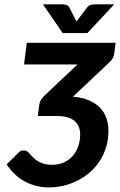

<svg xmlns="http://www.w3.org/2000/svg" viewBox="-20 -842 543 869"><path d="M503.4 -648.4 497.6 -603Q496.6 -592.8 491.5 -581.3Q486.3 -569.8 473.6 -558.6L310.1 -404.3Q352.5 -400.9 383.1 -387.7Q413.6 -374.5 433.1 -354Q452.6 -333.5 461.7 -306.6Q470.7 -279.8 470.7 -249Q470.7 -208.5 459.7 -173.8Q448.7 -139.2 429.7 -110.8Q410.6 -82.5 384.8 -60.5Q358.9 -38.6 328.9 -23.7Q298.8 -8.8 266.4 -1.2Q233.9 6.3 201.7 6.3Q144.5 6.3 95 -19.3Q45.4 -44.9 10.3 -98.1L64.9 -152.3Q71.8 -159.2 77.6 -160.2Q83.5 -161.1 87.4 -161.1Q93.8 -161.1 98.9 -159.2Q104 -157.2 113.3 -147.5Q119.1 -140.6 127.4 -131.8Q135.7 -123 147.5 -115Q159.2 -106.9 175.5 -101.6Q191.9 -96.2 214.4 -96.2Q246.6 -96.2 270.8 -107.7Q294.9 -119.1 310.8 -138.2Q326.7 -157.2 334.7 -181.9Q342.8 -206.5 342.8 -232.9Q342.8 -251.5 337.2 -266.8Q331.5 -282.2 318.8 -293.5Q306.2 -304.7 285.9 -310.8Q265.6 -316.9 236.3 -316.9H150.9L158.2 -370.1Q160.6 -389.2 180.2 -408.2L330.6 -550.3H88.9L101.1 -648.4ZM375.5 -692.4H263.7L174.3 -822.3H260.7Q267.6 -822.3 277.6 -820.6Q287.6 -818.8 293.9 -808.1L321.3 -754.4L326.2 -744.6L334 -754.9L373.5 -807.6Q382.8 -818.8 393.3 -820.6Q403.8 -822.3 410.6 -822.3H497.1Z"/></svg>

Font: Carlito
Style: Bold Italic
Weight: 700
Italic angle: -7°
Designer: Lukasz Dziedzic
Foundry: tyPoland Lukasz Dziedzic
Version: Version 1.104